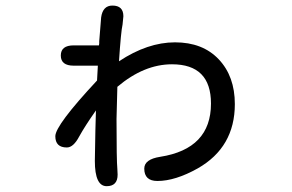

<svg xmlns="http://www.w3.org/2000/svg" viewBox="-20 -593 1040 683"><path d="M602.5 -442.4Q701.2 -442.4 758.3 -381.8Q815.4 -321.3 815.4 -222.7Q815.4 -69.3 683.6 5.9Q603.5 50.8 540 50.8Q493.2 50.8 493.2 6.8Q493.2 -26.4 549.8 -35.2Q730.5 -63.5 730.5 -224.6Q730.5 -364.3 591.8 -364.3Q492.2 -364.3 397.5 -284.2L394.5 -169.9Q394.5 -22.5 397.5 8.8L398.4 28.3Q398.4 69.3 359.4 69.3Q317.4 69.3 317.4 -20.5L319.3 -128.9L321.3 -200.2L319.3 -197.3Q282.2 -144.5 261.7 -107.4Q241.2 -68.4 217.8 -68.4Q176.8 -68.4 176.8 -108.4Q176.8 -147.5 325.2 -306.6L328.1 -359.4H242.2Q196.3 -359.4 196.3 -395.5Q196.3 -431.6 242.2 -431.6H332L333 -438.5V-446.3L339.8 -531.2Q345.7 -573.2 379.9 -573.2Q418.9 -573.2 418.9 -535.2L416 -505.9Q410.2 -480.5 403.3 -375Q504.9 -442.4 602.5 -442.4Z"/></svg>

Font: FakePearl
Style: Regular
Weight: 400
Version: Version 1.2